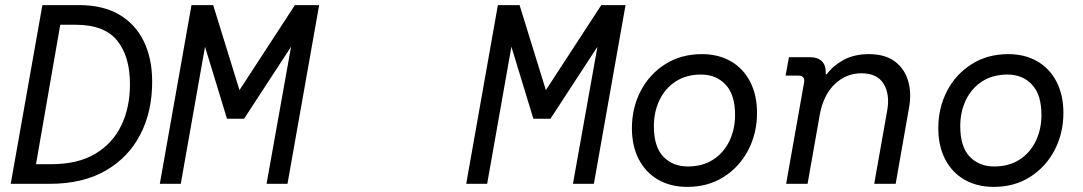

<svg xmlns="http://www.w3.org/2000/svg" viewBox="-20 -720 4240 752"><path d="M22 0 146 -700H290Q383 -700 446.5 -663Q510 -626 543 -558.5Q576 -491 576 -400Q576 -283 529.5 -193Q483 -103 393.5 -51.5Q304 0 174 0ZM121 -77H182Q284 -77 352 -117Q420 -157 454.5 -227.5Q489 -298 489 -391Q489 -499 439 -561Q389 -623 276 -623H216Z M606 0 730 -700H815L918 -367L1135 -700H1230L1106 0H1024L1120 -537L936 -255H869L783 -537L688 0Z M1806 0 1930 -700H2015L2118 -367L2335 -700H2430L2306 0H2224L2320 -537L2136 -255H2069L1983 -537L1888 0Z M2672 12Q2607 12 2558 -16Q2509 -44 2482 -96Q2455 -148 2455 -218Q2455 -298 2489.5 -364Q2524 -430 2586 -469Q2648 -508 2729 -508Q2794 -508 2842.5 -480Q2891 -452 2918 -400Q2945 -348 2945 -278Q2945 -198 2910.5 -132Q2876 -66 2814.5 -27Q2753 12 2672 12ZM2674 -68Q2732 -68 2773.5 -95Q2815 -122 2837 -168Q2859 -214 2859 -270Q2859 -349 2822 -388.5Q2785 -428 2726 -428Q2668 -428 2626.5 -401Q2585 -374 2563 -328Q2541 -282 2541 -226Q2541 -145 2578 -106.5Q2615 -68 2674 -68Z M3059 0 3129 -395Q3135 -424 3106 -424H3057L3070 -496H3152Q3182 -496 3198 -481Q3214 -466 3214 -440V-429H3218Q3242 -462 3283.5 -485Q3325 -508 3384 -508Q3446 -508 3484.5 -479.5Q3523 -451 3537 -402.5Q3551 -354 3540 -296L3488 0H3404L3455 -288Q3466 -350 3441 -391.5Q3416 -433 3354 -433Q3294 -433 3249.5 -390.5Q3205 -348 3191 -272L3143 0Z M3872 12Q3807 12 3758 -16Q3709 -44 3682 -96Q3655 -148 3655 -218Q3655 -298 3689.5 -364Q3724 -430 3786 -469Q3848 -508 3929 -508Q3994 -508 4042.5 -480Q4091 -452 4118 -400Q4145 -348 4145 -278Q4145 -198 4110.5 -132Q4076 -66 4014.5 -27Q3953 12 3872 12ZM3874 -68Q3932 -68 3973.5 -95Q4015 -122 4037 -168Q4059 -214 4059 -270Q4059 -349 4022 -388.5Q3985 -428 3926 -428Q3868 -428 3826.5 -401Q3785 -374 3763 -328Q3741 -282 3741 -226Q3741 -145 3778 -106.5Q3815 -68 3874 -68Z"/></svg>

Font: DM Mono
Style: Italic
Weight: 400
Italic angle: -10°
Designer: Colophon Foundry
Foundry: Colophon Foundry
Version: Version 1.000; ttfautohint (v1.8.2.53-6de2)